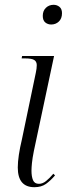

<svg xmlns="http://www.w3.org/2000/svg" viewBox="-20 -769 278 799"><path d="M193 -667Q179 -667 168.5 -675.5Q158 -684 158 -703Q158 -724 171 -736.5Q184 -749 203 -749Q217 -749 227.5 -740.5Q238 -732 238 -714Q238 -692 225 -679.5Q212 -667 193 -667ZM123 10Q54 10 54 -72Q54 -95 58.5 -125Q63 -155 71 -188L129 -466Q133 -484 133 -498Q133 -512 123 -519Q113 -526 83 -526H70L72 -536H205L121 -141Q115 -111 113 -91Q111 -71 111 -59Q111 -34 117.5 -19Q124 -4 142 -4Q157 -4 171.5 -15.5Q186 -27 202 -46L209 -39Q190 -17 171 -3.5Q152 10 123 10Z"/></svg>

Font: Noto Serif Display ExtraCondensed Light
Style: Italic
Weight: 300
Width: 2
Italic angle: -12°
Designer: Monotype Design Team
Foundry: Monotype Imaging Inc.
Version: Version 2.009